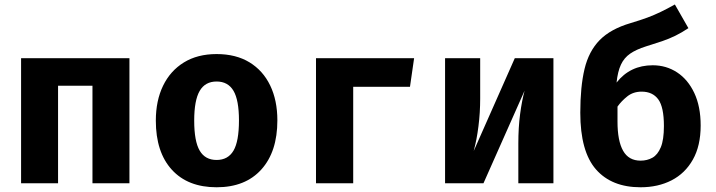

<svg xmlns="http://www.w3.org/2000/svg" viewBox="-20 -798 3117 836"><path d="M382.6 0V-424.6H232.8V0H71.8V-544.6H543.6V0Z M923.1 -562.6Q1007.2 -562.6 1066.2 -526.7Q1125.1 -490.8 1156.4 -425.9Q1187.7 -361 1187.7 -273.8Q1187.7 -137.4 1117.9 -60Q1048.2 17.4 923.1 17.4Q797.9 17.4 728.2 -59Q658.5 -135.4 658.5 -272.8Q658.5 -359.5 690 -424.6Q721.5 -489.7 780.8 -526.2Q840 -562.6 923.1 -562.6ZM923.1 -443.1Q873.3 -443.1 849.5 -402.3Q825.6 -361.5 825.6 -272.8Q825.6 -182.6 849.5 -142.1Q873.3 -101.5 923.1 -101.5Q972.8 -101.5 996.7 -142.1Q1020.5 -182.6 1020.5 -273.8Q1020.5 -362.1 996.7 -402.6Q972.8 -443.1 923.1 -443.1Z M1517.9 0H1355.9V-544.6H1783.1L1765.1 -420H1517.9Z M2389.7 -544.6V0H2236.9V-173.3Q2236.9 -242.6 2244.6 -301Q2252.3 -359.5 2264.1 -403.1L2085.1 0H1917.9V-544.6H2070.8V-369.2Q2070.8 -307.7 2063.3 -248.5Q2055.9 -189.2 2042.6 -140.5L2221.5 -544.6Z M2918.5 -778.5 2977.4 -675.4Q2948.2 -655.9 2921 -642.6Q2893.8 -629.2 2863.1 -618.7Q2832.3 -608.2 2792.3 -595.9Q2750.3 -582.6 2723.8 -564.4Q2697.4 -546.2 2683.6 -516.4Q2669.7 -486.7 2664.6 -438.5Q2723.6 -513.8 2822.1 -513.8Q2881 -513.8 2928.2 -482.8Q2975.4 -451.8 3003.1 -393.1Q3030.8 -334.4 3030.8 -251.3Q3030.8 -163.1 2996.9 -103.1Q2963.1 -43.1 2904.1 -12.8Q2845.1 17.4 2769.2 17.4Q2643.1 17.4 2574.9 -60.5Q2506.7 -138.5 2506.7 -307.2Q2506.7 -420 2525.1 -497.4Q2543.6 -574.9 2591 -623.3Q2638.5 -671.8 2725.6 -697.4Q2768.7 -710.3 2799 -721.5Q2829.2 -732.8 2856.9 -746.2Q2884.6 -759.5 2918.5 -778.5ZM2668.7 -268.7Q2668.7 -184.6 2693.1 -141.5Q2717.4 -98.5 2769.2 -98.5Q2797.9 -98.5 2820.8 -111.3Q2843.6 -124.1 2857.2 -156.7Q2870.8 -189.2 2870.8 -249.2Q2870.8 -331.8 2846.2 -365.4Q2821.5 -399 2773.8 -399Q2737.4 -399 2711.5 -378.5Q2685.6 -357.9 2668.7 -333.8Z"/></svg>

Font: FiraCode Nerd Font Mono
Style: Bold
Weight: 700
Monospace: yes
Designer: Carrois Corporate, Edenspiekermann AG, Nikita Prokopov
Foundry: Carrois Corporate, Edenspiekermann AG, Nikita Prokopov
Version: Version 6.002;Nerd Fonts 3.3.0